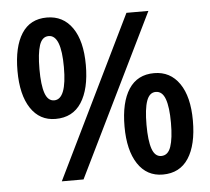

<svg xmlns="http://www.w3.org/2000/svg" viewBox="-52 -780 926 845"><g transform="rotate(-5 411.0 -357.5)"><path d="M185 -724Q257 -724 297.5 -665.5Q338 -607 338 -501Q338 -395 299.5 -335.5Q261 -276 185 -276Q115 -276 75.5 -335.5Q36 -395 36 -501Q36 -607 73.5 -665.5Q111 -724 185 -724ZM633 -714 284 0H188L536 -714ZM186 -642Q157 -642 145 -606Q133 -570 133 -500Q133 -430 145.5 -394Q158 -358 186 -358Q241 -358 241 -500Q241 -642 186 -642ZM634 -439Q705 -439 745.5 -380.5Q786 -322 786 -216Q786 -109 747.5 -50Q709 9 634 9Q563 9 523.5 -51Q484 -111 484 -216Q484 -323 522 -381Q560 -439 634 -439ZM634 -356Q606 -356 593.5 -320.5Q581 -285 581 -215Q581 -145 593.5 -109Q606 -73 634 -73Q664 -73 676.5 -109.5Q689 -146 689 -215Q689 -284 676 -320Q663 -356 634 -356Z"/></g></svg>

Font: Noto Sans Georgian SemiCondensed SemiBold
Style: Regular
Weight: 600
Width: 4
Designer: Monotype Design Team, Akaki Razmadze
Foundry: Google LLC
Version: Version 2.005; ttfautohint (v1.8.4.7-5d5b)